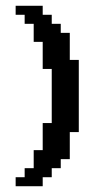

<svg xmlns="http://www.w3.org/2000/svg" viewBox="-20 -645 340 665"><path d="M34.2 0V-31.2H65.4V-62.5H96.7V-125H127.9V-218.8H159.2V-406.2H127.9V-500H96.7V-562.5H65.4V-593.8H34.2V-625H127.9V-593.8H159.2V-562.5H190.4V-531.2H221.7V-437.5H252.9V-187.5H221.7V-93.8H190.4V-62.5H159.2V-31.2H127.9V0Z"/></svg>

Font: Terminal Grotesque
Style: Regular
Weight: 400
Designer: Raphaël Bastide
Foundry: http://raphaelbastide.com
Version: Version 1.0